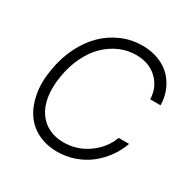

<svg xmlns="http://www.w3.org/2000/svg" viewBox="-165 -896 1057 1065"><g transform="rotate(30 363.0 -363.5)"><path d="M702.8 -500H636.7Q634.2 -576 582.2 -625.4Q530.2 -674.7 447.4 -674.7Q394.9 -674.7 345.5 -653.8Q296.2 -632.8 255.1 -593.8Q214.1 -554.7 184.3 -494.3Q154.5 -433.9 142.4 -359.7Q130.3 -284.8 139.7 -227.3Q149.1 -169.7 176.7 -131Q204.2 -92.3 245.4 -72.4Q286.6 -52.6 338.1 -52.6Q423.7 -52.6 493.6 -101.7Q563.6 -150.9 592 -227.3H658.7Q641 -177.2 609.6 -133.9Q578.1 -90.6 536.8 -58.6Q495.4 -26.6 443.2 -8.3Q391 9.9 334.9 9.9Q265.6 9.9 211.1 -16.7Q156.6 -43.3 123 -92.7Q89.5 -142 76.9 -211.6Q64.3 -281.2 79.2 -367.5Q93 -451 127.7 -520.4Q162.3 -589.8 211.1 -637.3Q259.9 -684.7 321.9 -710.9Q383.9 -737.2 451.7 -737.2Q508.9 -737.2 556.1 -718.9Q603.3 -700.6 634.9 -668.7Q666.5 -636.7 684.3 -593.4Q702.1 -550.1 702.8 -500Z"/></g></svg>

Font: Karasuma Gothic
Style: Light Italic
Weight: 300
Italic angle: 9.39998°
Designer: Rasmus Andersson / Ryoko Nishizuka
Foundry: rsms
Version: Version 1.00